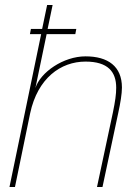

<svg xmlns="http://www.w3.org/2000/svg" viewBox="-20 -750 543 770"><path d="M286 -634H171L191 -730H169L149 -634H104L100 -613H145L18 0H40L101 -296C131 -436 223 -503 323 -503C413 -503 446 -462 446 -398C446 -372 442 -344 433 -300L369 0H391L454 -296C463 -337 469 -374 469 -399C469 -484 413 -524 323 -524C234 -524 142 -460 122 -397L167 -613H282Z"/></svg>

Font: Nacelle Thin
Style: Italic
Weight: 100
Italic angle: -12°
Designer: Sora Sagano
Foundry: Sora Sagano
Version: Version 1.000;FEAKit 1.0